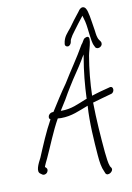

<svg xmlns="http://www.w3.org/2000/svg" viewBox="-94 -876 668 971"><g transform="rotate(-10 240.5 -391.0)"><path d="M58 -106C43 -77 23 -39 45 -26L52 -21C59 -15 72 -18 78 -26C88 -41 81 -49 73 -55V-58C77 -68 83 -81 91 -97C118 -155 146 -228 179 -286L196 -285C252 -285 292 -306 336 -322C337 -323 338 -323 339 -323C333 -236 340 -144 346 -66C349 -30 353 -4 364 19L368 29C378 48 413 25 403 7L397 -2C389 -23 388 -45 384 -77C377 -154 370 -248 369 -334C385 -339 401 -343 418 -348L465 -361C487 -365 487 -404 462 -395L416 -383C400 -378 384 -374 370 -369C372 -436 378 -503 390 -572C396 -606 429 -687 383 -662C375 -657 370 -640 362 -633C325 -568 286 -514 249 -453C219 -411 192 -368 163 -322H158C149 -322 138 -314 136 -304C134 -297 136 -291 142 -288C110 -231 83 -165 58 -106ZM201 -322 233 -373C245 -395 258 -416 271 -437C295 -477 325 -517 348 -556C352 -564 358 -573 364 -582L362 -570C349 -496 343 -429 340 -358C339 -358 337 -358 335 -357C291 -340 257 -321 204 -321ZM279 -652C277 -643 283 -636 293 -636C301 -636 309 -645 311 -655L312 -662C313 -665 314 -668 315 -670C322 -684 328 -692 340 -708C356 -730 376 -756 392 -776L401 -744C406 -723 408 -696 411 -674C414 -654 416 -630 424 -616L429 -606C432 -603 436 -601 441 -601C451 -601 461 -608 463 -618C464 -623 463 -628 461 -631L454 -641C445 -653 443 -673 441 -690C435 -722 431 -763 423 -791C420 -802 414 -818 400 -818C394 -818 389 -815 382 -808C372 -793 358 -778 345 -760L321 -727C302 -703 283 -687 279 -652Z"/></g></svg>

Font: Stray Cat
Style: CnObl
Weight: 400
Version: Version 1.0